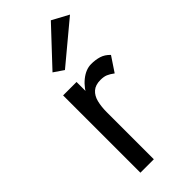

<svg xmlns="http://www.w3.org/2000/svg" viewBox="-233 -764 808 808"><g transform="rotate(-45 171.5 -360.0)"><path d="M155 -460H75V0H155ZM294 -372 338 -438Q320 -457 298.5 -463.5Q277 -470 252 -470Q220 -470 189 -445Q158 -420 138.5 -377.5Q119 -335 119 -280H155Q155 -313 161.5 -339Q168 -365 185 -380Q202 -395 232 -395Q252 -395 265 -389.5Q278 -384 294 -372ZM336 -680 262 -720 112 -560 156 -530Z"/></g></svg>

Font: Jost* Book
Style: Regular
Weight: 400
Version: Version 3.000